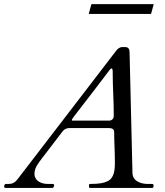

<svg xmlns="http://www.w3.org/2000/svg" viewBox="-30 -923 811 943"><path d="M-8.3 -13.7C-8.8 -11.7 -9.8 -8.8 -9.8 -5.9C-9.8 -2.9 -8.3 0 -0.5 0H223.6C230 0 231.9 -0.5 233.4 -4.4C234.4 -7.3 235.4 -10.3 235.8 -14.2C235.8 -14.6 235.4 -19.5 229.5 -19.5C208.5 -19.5 205.6 -19.5 205.6 -19.5C166 -19.5 139.2 -39.6 139.2 -68.8C139.2 -99.6 159.2 -122.6 175.8 -145C209 -189 243.7 -232.9 276.9 -277.3C284.2 -287.1 296.4 -293.9 308.6 -293.9C509.8 -293.9 405.3 -293.9 504.9 -293.9C528.8 -293.9 530.8 -281.7 530.8 -272.5V-263.7C530.8 -225.6 534.2 -187 534.2 -123C534.2 -87.9 530.8 -46.9 496.6 -32.2C481.4 -25.4 462.9 -19.5 413.1 -19.5C408.7 -19.5 407.2 -17.6 407.2 -14.6V-5.4C407.2 -1.5 409.7 0 414.1 0H717.3C721.2 0 724.1 -3.4 724.1 -6.8V-12.2C724.1 -16.1 722.2 -19.5 717.8 -19.5H696.3C663.6 -19.5 621.6 -32.2 620.6 -73.2L606.4 -665.5C606 -680.2 602.5 -691.9 584 -691.9H571.3C556.2 -691.9 546.4 -681.6 540.5 -673.8C429.7 -529.8 217.8 -252.4 58.6 -45.9C46.4 -29.8 35.6 -19.5 11.2 -19.5H0.5C-4.9 -19.5 -6.3 -18.1 -8.3 -13.7ZM325.2 -330.6C323.2 -330.6 322.8 -331.5 322.8 -333C322.8 -338.4 334.5 -352.1 337.9 -356.9C395.5 -432.1 475.6 -534.7 506.3 -576.7C509.8 -581.1 513.2 -586.4 517.6 -586.9C523.4 -586.9 523.4 -576.7 523.4 -573.7C523.4 -488.3 528.8 -436 528.8 -355C528.8 -339.8 519.5 -330.6 505.4 -330.6ZM405.8 -854.5H711.9L725.1 -902.8H418.9Z"/></svg>

Font: Cardo
Style: Italic
Weight: 400
Designer: David J. Perry
Foundry: David J. Perry
Version: Version 0.99